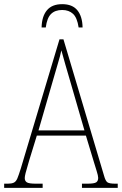

<svg xmlns="http://www.w3.org/2000/svg" viewBox="-23 -903 586 923"><path d="M-3 0V-20H15Q33 -20 43.5 -25Q54 -30 60.5 -45.5Q67 -61 77 -93L263 -714H282L477 -59Q484 -33 493.5 -26.5Q503 -20 531 -20H543V0H371V-20H396Q430 -20 439.5 -26.5Q449 -33 449 -48Q449 -58 441.5 -81.5Q434 -105 429 -122L390 -251H154L118 -134Q115 -122 109.5 -104.5Q104 -87 100 -71Q96 -55 96 -47Q96 -33 106 -26.5Q116 -20 150 -20H182V0ZM162 -276H383L319 -497Q304 -549 291.5 -591.5Q279 -634 272 -661Q267 -636 254 -593.5Q241 -551 230 -511ZM177 -771Q178 -824 202.5 -853.5Q227 -883 276 -883Q325 -883 349 -853.5Q373 -824 374 -771H355Q348 -818 328 -836.5Q308 -855 276 -855Q242 -855 222.5 -836Q203 -817 197 -771Z"/></svg>

Font: Noto Serif Condensed Thin
Style: Regular
Weight: 100
Width: 3
Designer: Monotype Design Team
Foundry: Monotype Imaging Inc.
Version: Version 2.013; ttfautohint (v1.8.4.7-5d5b)